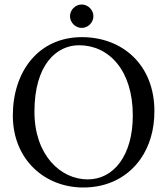

<svg xmlns="http://www.w3.org/2000/svg" viewBox="-20 -823 742 853"><path d="M666 -329C666 -536 523 -658 344 -658C150 -658 37 -504 37 -310C37 -113 180 10 350 10C461 10 549 -38 604 -116C644 -173 666 -245 666 -329ZM331 -622C463 -622 570 -512 570 -310C570 -131 484 -26 370 -26C248 -26 133 -135 133 -327C133 -537 232 -622 331 -622ZM291 -751C291 -723 315 -699 343 -699C371 -699 395 -723 395 -751C395 -779 371 -803 343 -803C315 -803 291 -779 291 -751Z"/></svg>

Font: Libertinus Serif
Style: Regular
Weight: 400
Designer: Philipp H. Poll, Khaled Hosny
Foundry: Caleb Maclennan
Version: Version 7.050;RELEASE